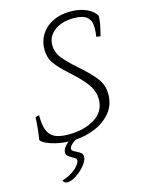

<svg xmlns="http://www.w3.org/2000/svg" viewBox="-137 -787 824 1101"><g transform="rotate(-15 275.0 -236.0)"><path d="M543 -640Q543 -610 534 -571Q525 -532 523 -525Q510 -525 498 -529L501 -549Q503 -567 503 -578Q503 -624 478.5 -644.5Q454 -665 402 -665Q329 -665 285.5 -632Q242 -599 242 -546Q242 -505 268 -471.5Q294 -438 348 -390L369 -371Q433 -313 456.5 -277Q480 -241 480 -193Q480 -129 443 -84.5Q406 -40 349.5 -16.5Q293 7 232 11Q215 21 203.5 33Q192 45 192 55Q192 63 198.5 68Q205 73 218 79Q235 87 244 95Q253 103 253 117Q253 139 230.5 167Q208 195 177.5 215Q147 235 125 235Q113 235 105.5 229.5Q98 224 98 217Q131 208 156.5 191.5Q182 175 196 157Q210 139 210 127Q210 120 204 115Q198 110 185 103Q169 94 161 87Q153 80 153 67Q153 41 189 11Q135 9 86.5 -7Q38 -23 29 -42Q34 -66 38 -107.5Q42 -149 42 -171Q50 -178 65 -178Q65 -121 77.5 -89Q90 -57 119 -42.5Q148 -28 201 -28Q295 -28 357.5 -67.5Q420 -107 420 -180Q420 -218 398 -255.5Q376 -293 320 -345L293 -370Q241 -417 216.5 -451.5Q192 -486 192 -535Q192 -583 216.5 -622.5Q241 -662 286.5 -684.5Q332 -707 391 -707Q449 -707 490 -687Q531 -667 543 -640Z"/></g></svg>

Font: Charmonman
Style: Regular
Weight: 400
Designer: Ekaluck Peanpanawate
Foundry: Cadson Demak Co.,Ltd.
Version: Version 1.000; ttfautohint (v1.6)